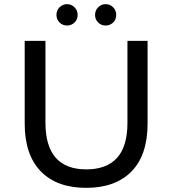

<svg xmlns="http://www.w3.org/2000/svg" viewBox="-20 -897 831 925"><path d="M99 -302V-700H199V-306Q199 -81 396 -81Q493 -81 543.5 -136Q594 -191 594 -306V-700H691V-302Q691 -150 613.5 -71Q536 8 395 8Q254 8 176.5 -71.5Q99 -151 99 -302ZM252 -825Q252 -847 267 -862Q282 -877 303 -877Q324 -877 339 -862Q354 -847 354 -825Q354 -803 339 -788.5Q324 -774 303 -774Q282 -774 267 -788.5Q252 -803 252 -825ZM438 -825Q438 -847 453 -862Q468 -877 489 -877Q510 -877 525 -862Q540 -847 540 -825Q540 -803 525 -788.5Q510 -774 489 -774Q468 -774 453 -788.5Q438 -803 438 -825Z"/></svg>

Font: CMG Sans Medium
Style: Regular
Weight: 500
Designer: Julieta Ulanovsky
Foundry: Julieta Ulanovsky
Version: Version 7.200